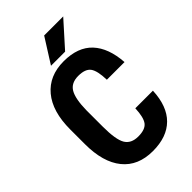

<svg xmlns="http://www.w3.org/2000/svg" viewBox="-268 -1001 1107 1107"><g transform="rotate(-45 285.0 -447.5)"><path d="M539.1 -236.8Q533.7 -115.2 470.7 -52.7Q407.7 9.8 293 9.8Q172.4 9.8 108.2 -69.6Q43.9 -148.9 43.9 -295.9V-415.5Q43.9 -562 110.4 -641.4Q176.8 -720.7 294.9 -720.7Q411.1 -720.7 471.4 -655.8Q531.7 -590.8 540 -469.2H396Q394 -544.4 372.8 -573Q351.6 -601.6 294.9 -601.6Q237.3 -601.6 213.4 -561.3Q189.5 -521 188 -428.7V-294.4Q188 -188.5 211.7 -148.9Q235.4 -109.4 293 -109.4Q349.6 -109.4 371.1 -137Q392.6 -164.6 395.5 -236.8ZM320.8 -905.3H476.1L340.3 -753.9H225.1Z"/></g></svg>

Font: Roboto Condensed
Style: Bold
Weight: 700
Designer: Google
Version: Version 2.134; 2016